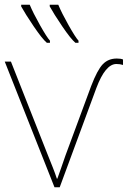

<svg xmlns="http://www.w3.org/2000/svg" viewBox="-20 -787 540 807"><path d="M310 -607V-616Q297 -630 268 -681.5Q239 -733 225 -767H189V-760Q206 -729 241.5 -676.5Q277 -624 297 -607ZM190 -607V-616Q177 -630 148 -681.5Q119 -733 105 -767H69V-760Q86 -729 121.5 -676.5Q157 -624 177 -607ZM231 0 385 -417Q423 -518 469 -518Q485 -518 497 -514V-537Q488 -541 471 -541Q435 -541 412 -517Q389 -493 363 -425L255 -133Q245 -104 237 -81Q229 -58 221 -36H219Q212 -58 202 -83Q192 -108 180 -138L26 -528H0L209 0Z"/></svg>

Font: Noto Sans Mono UI Condensed Thin
Style: Regular
Weight: 250
Width: 3
Designer: Monotype Design team
Foundry: Monotype Imaging Inc.
Version: 1.000